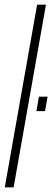

<svg xmlns="http://www.w3.org/2000/svg" viewBox="-30 -805 238 825"><path d="M-9.5 0H28.5L167.5 -785H129.5ZM137 -389.5 126.5 -327.5H163.5L174.5 -389.5Z"/></svg>

Font: Anybody Condensed ExtraLight
Style: Italic
Weight: 250
Width: 3
Italic angle: -10°
Version: Version 1.113;gftools[0.9.25]